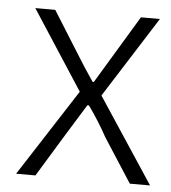

<svg xmlns="http://www.w3.org/2000/svg" viewBox="-44 -574 548 614"><g transform="rotate(5 230.0 -266.5)"><path d="M30 0 210 -279 45 -533H109L191 -402Q216 -361 248 -314H252Q258 -324 305 -402L384 -533H445L280 -273L460 0H395L304 -141Q278 -189 243 -238H238Q228 -222 208 -189.5Q188 -157 178 -141L92 0Z"/></g></svg>

Font: NotoSansHansLight
Style: Regular
Weight: 300
Designer: Ryoko NISHIZUKA  (kana & ideographs); Paul D. Hunt (Latin, Greek & Cyrillic); Wenlong ZHANG  (bopomofo); Sandoll Communi
Foundry: Adobe Systems Incorporated
Version: Version 1.00;December 8, 2021;FontCreator 13.0.0.2675 64-bit